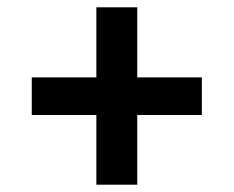

<svg xmlns="http://www.w3.org/2000/svg" viewBox="-20 -569 640 526"><path d="M244 -63V-254H67V-357H244V-549H356V-357H533V-254H356V-63Z"/></svg>

Font: IBM Plex Sans KR SemiBold
Style: Regular
Weight: 600
Designer: Mike Abbink; Paul van der Laan; Pieter van Rosmalen; Wujin Sim; Chorong Kim; Dohee Lee;
Foundry: Sandoll Inc.
Version: Version 1.000